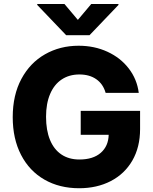

<svg xmlns="http://www.w3.org/2000/svg" viewBox="-20 -950 781 979"><path d="M384.8 -570.3Q333 -570.3 294.7 -544.9Q256.3 -519.5 235.6 -470.9Q214.8 -422.4 214.8 -354.5Q214.8 -285.6 234.9 -236.8Q254.9 -188 293 -162.4Q331.1 -136.7 384.8 -136.7Q454.6 -136.7 493.7 -170.7Q532.7 -204.6 534.2 -262.7H391.6V-384.8H694.3V-292Q694.3 -199.7 654.8 -131.3Q615.2 -63 544.7 -26.6Q474.1 9.8 383.8 9.8Q283.2 9.8 206.5 -34.2Q129.9 -78.1 87.4 -160.2Q44.9 -242.2 44.9 -352.5Q44.9 -465.3 89.1 -547.6Q133.3 -629.9 209.7 -673.3Q286.1 -716.8 380.9 -716.8Q461.4 -716.8 528.1 -686Q594.7 -655.3 636.7 -600.6Q678.7 -545.9 687.5 -476.6H518.6Q505.9 -521.5 471.2 -545.9Q436.5 -570.3 384.8 -570.3ZM377 -848.6 445.3 -929.7H584V-924.8L436.5 -770.5H317.4L169.9 -924.8V-929.7H308.6Z"/></svg>

Font: Pretendard JP ExtraBold
Style: Regular
Weight: 800
Designer: Base glyphs from Inter by Rasmus Andersson; Hangeul glyphs from Noto Sans CJK(Source Han Sans) by Jang Soo-young and Kan
Foundry: Kil Hyung-jin
Version: Version 1.309